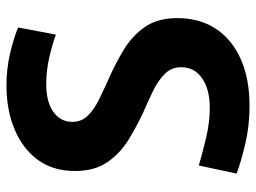

<svg xmlns="http://www.w3.org/2000/svg" viewBox="-119 -661 792 594"><g transform="rotate(-90 277.0 -364.0)"><path d="M246 12Q184 12 127.5 -1.5Q71 -15 37 -28L62 -145Q99 -134 147 -122.5Q195 -111 241 -111Q297 -111 331.5 -134.5Q366 -158 366 -200Q366 -229 346 -249.5Q326 -270 294.5 -285.5Q263 -301 226 -317Q183 -337 141.5 -362.5Q100 -388 72.5 -427.5Q45 -467 45 -528Q45 -596 79.5 -643Q114 -690 174 -715Q234 -740 309 -740Q361 -740 408 -729Q455 -718 489 -704L467 -587Q441 -597 398.5 -607Q356 -617 314 -617Q259 -617 228 -595Q197 -573 197 -536Q197 -508 216 -488.5Q235 -469 266.5 -453.5Q298 -438 334 -422Q377 -403 419.5 -377.5Q462 -352 490 -312.5Q518 -273 518 -211Q518 -143 485.5 -93Q453 -43 392 -15.5Q331 12 246 12Z"/></g></svg>

Font: Murecho SemiBold
Style: Regular
Weight: 600
Designer: Neil Summerour
Foundry: Positype
Version: Version 1.010; ttfautohint (v1.8.3)